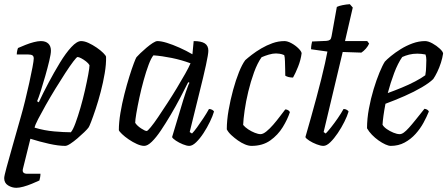

<svg xmlns="http://www.w3.org/2000/svg" viewBox="-25 -696 2134 916"><path d="M53 200Q32 200 13.5 188.5Q-5 177 -5 154Q-5 144 6.5 102Q18 60 36 -3.5Q54 -67 75 -141Q84 -172 94.5 -214.5Q105 -257 114.5 -300Q124 -343 130 -375Q136 -407 136 -417Q136 -428 129.5 -432Q123 -436 110 -436H55Q55 -444 57 -453.5Q59 -463 61 -467Q77 -474 97 -482Q117 -490 136.5 -495Q156 -500 170 -500Q193 -500 205.5 -488Q218 -476 218 -454Q218 -439 210 -405.5Q202 -372 191 -333.5Q180 -295 169.5 -262Q159 -229 152 -213L160 -208Q180 -251 206.5 -301Q233 -351 261 -397Q289 -443 315.5 -471.5Q342 -500 362 -500Q378 -500 397.5 -491Q417 -482 436 -469Q455 -456 467.5 -443.5Q480 -431 481 -425Q482 -390 474.5 -346Q467 -302 455.5 -258Q444 -214 431.5 -176.5Q419 -139 409.5 -114.5Q400 -90 397 -87Q391 -79 376.5 -65Q362 -51 344.5 -36Q327 -21 311 -10.5Q295 0 286 0Q254 0 209 -10Q164 -20 120 -34L85 107Q81 121 86.5 127Q92 133 105 133H168Q168 141 166.5 149.5Q165 158 163 165Q148 172 127.5 180.5Q107 189 87 194.5Q67 200 53 200ZM313 -65Q323 -76 335 -108.5Q347 -141 359 -182.5Q371 -224 380.5 -266Q390 -308 396 -340.5Q402 -373 402 -385Q397 -394 385.5 -403Q374 -412 362.5 -418Q351 -424 345 -424Q341 -424 325 -403Q309 -382 286.5 -347.5Q264 -313 239.5 -273Q215 -233 193.5 -195Q172 -157 157 -128Q142 -99 140 -87Q187 -73 234 -69Q281 -65 313 -65Z M663 0Q648 0 628 -9Q608 -18 589 -31Q570 -44 557 -56.5Q544 -69 542 -75Q542 -112 549.5 -157Q557 -202 568.5 -247Q580 -292 592 -330.5Q604 -369 613.5 -394Q623 -419 626 -423Q632 -430 645 -442.5Q658 -455 674 -468.5Q690 -482 704 -491Q718 -500 726 -500Q744 -500 771.5 -491.5Q799 -483 831.5 -468.5Q864 -454 893 -437L899 -500Q935 -500 952 -489Q969 -478 969 -454Q969 -438 957.5 -385Q946 -332 925.5 -250.5Q905 -169 880 -66L891 -59Q901 -69 915.5 -89Q930 -109 945.5 -132.5Q961 -156 972 -176Q981 -176 987.5 -172Q994 -168 996 -164Q990 -143 976.5 -115Q963 -87 946 -61Q929 -35 911 -17.5Q893 0 878 0Q866 0 847.5 -7.5Q829 -15 814 -25Q799 -35 796 -42L849 -218Q855 -238 861 -255Q867 -272 871.5 -284.5Q876 -297 879 -301L873 -304Q856 -270 834.5 -229Q813 -188 789 -147.5Q765 -107 742.5 -73.5Q720 -40 699.5 -20Q679 0 663 0ZM675 -71Q679 -71 694 -89Q709 -107 729.5 -137.5Q750 -168 773.5 -204Q797 -240 819 -276.5Q841 -313 858.5 -344Q876 -375 884 -394Q841 -410 794.5 -419.5Q748 -429 707 -432Q696 -419 684 -387Q672 -355 660.5 -313.5Q649 -272 640 -230Q631 -188 625.5 -155.5Q620 -123 620 -110Q629 -96 648 -83.5Q667 -71 675 -71Z M1175 0Q1161 0 1144 -7Q1127 -14 1110 -26Q1093 -38 1078.5 -51.5Q1064 -65 1057 -79Q1057 -121 1065.5 -170Q1074 -219 1087 -266.5Q1100 -314 1115 -351.5Q1130 -389 1145 -409Q1156 -419 1176 -434.5Q1196 -450 1221.5 -465Q1247 -480 1275 -490Q1303 -500 1332 -500Q1347 -500 1366 -489.5Q1385 -479 1399 -465Q1413 -451 1414 -442Q1410 -410 1397 -377.5Q1384 -345 1373 -326Q1361 -326 1351.5 -328.5Q1342 -331 1336 -335Q1336 -346 1335.5 -365.5Q1335 -385 1334.5 -404.5Q1334 -424 1331 -433Q1320 -438 1309.5 -439.5Q1299 -441 1292 -441Q1276 -441 1257.5 -435.5Q1239 -430 1223 -423Q1203 -395 1187 -351Q1171 -307 1159.5 -259Q1148 -211 1142 -168.5Q1136 -126 1135 -100Q1144 -89 1159 -79Q1174 -69 1190.5 -62.5Q1207 -56 1218 -56Q1230 -56 1246 -69Q1262 -82 1278.5 -101Q1295 -120 1310 -140Q1325 -160 1336 -174Q1344 -174 1350 -170Q1356 -166 1358 -161Q1347 -127 1324 -89.5Q1301 -52 1264.5 -26Q1228 0 1175 0Z M1518 0Q1505 0 1485.5 -7.5Q1466 -15 1450.5 -25Q1435 -35 1432 -42Q1445 -87 1458.5 -135Q1472 -183 1484.5 -229.5Q1497 -276 1507.5 -318Q1518 -360 1525.5 -394Q1533 -428 1537 -450L1459 -461Q1459 -473 1461 -483.5Q1463 -494 1464 -498L1533 -501Q1544 -502 1549.5 -506.5Q1555 -511 1557 -524L1582 -663Q1592 -668 1609.5 -671.5Q1627 -675 1644 -676L1658 -660L1621 -500H1727L1736 -488Q1731 -476 1720.5 -464Q1710 -452 1699 -445L1610 -448L1519 -66L1529 -59Q1538 -68 1554 -88Q1570 -108 1586.5 -132Q1603 -156 1614 -176Q1623 -176 1629.5 -172Q1636 -168 1638 -164Q1632 -143 1618 -115Q1604 -87 1586.5 -61Q1569 -35 1551 -17.5Q1533 0 1518 0Z M1839 0Q1829 0 1813.5 -7Q1798 -14 1781 -26Q1764 -38 1749.5 -53Q1735 -68 1726 -84Q1726 -129 1735 -177.5Q1744 -226 1757.5 -270.5Q1771 -315 1785.5 -350Q1800 -385 1811 -402Q1820 -412 1840 -428.5Q1860 -445 1886.5 -461.5Q1913 -478 1943 -489Q1973 -500 2003 -500Q2018 -500 2038 -489Q2058 -478 2073 -464Q2088 -450 2089 -441Q2086 -420 2078.5 -396.5Q2071 -373 2061 -352.5Q2051 -332 2042 -319Q2024 -301 1987.5 -279.5Q1951 -258 1905.5 -238Q1860 -218 1814 -201Q1808 -170 1804.5 -144.5Q1801 -119 1800 -101Q1806 -90 1820.5 -80Q1835 -70 1852 -63Q1869 -56 1882 -56Q1891 -56 1901.5 -63.5Q1912 -71 1926 -86.5Q1940 -102 1958 -124.5Q1976 -147 2000 -177Q2008 -176 2013.5 -172.5Q2019 -169 2021 -164Q2011 -139 1995.5 -110.5Q1980 -82 1957.5 -57Q1935 -32 1905.5 -16Q1876 0 1839 0ZM1825 -252Q1858 -264 1892 -278Q1926 -292 1955.5 -307.5Q1985 -323 2004 -337Q2006 -347 2007 -358Q2008 -369 2008 -378Q2009 -394 2009 -409.5Q2009 -425 2005 -436Q1995 -438 1985 -439Q1975 -440 1966 -440Q1945 -440 1927 -435.5Q1909 -431 1894 -424Q1873 -394 1855.5 -347.5Q1838 -301 1825 -252Z"/></svg>

Font: Texturina Medium 12pt Light
Style: Italic
Weight: 300
Italic angle: -11°
Version: Version 1.002